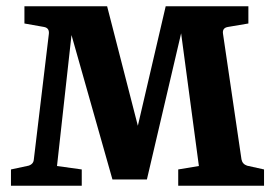

<svg xmlns="http://www.w3.org/2000/svg" viewBox="-20 -593 875 613"><path d="M751 -84Q754 -69 769 -64L823 -52V0H549V-52L615 -63L551 -541H571L449 -20H339L191 -542H215L162 -63L241 -52V0H15V-52L71 -64Q87 -69 88 -84L136 -485Q138 -504 120 -507L58 -518V-573H322L439 -118H403L509 -573H773V-518L708 -507Q689 -504 692 -485Z"/></svg>

Font: Rasa
Style: Regular
Weight: 400
Designer: Anna Giedrys (Yrsa+Rasa design), David Brezina (Yrsa art-direction, Rasa art-direction, design)
Foundry: Rosetta Type Foundry
Version: Version 2.004